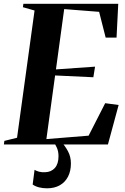

<svg xmlns="http://www.w3.org/2000/svg" viewBox="-40 -763 661 1014"><path d="M-19.5 0 -17 -19 50 -35.5 142.5 -707.5 81 -725 83.5 -743H584.5L575.5 -564.5H518L483.5 -700.5L299 -715L255.5 -396.5L462 -411L453 -355L251 -364.5L205 -28.5L428 -46.5L515.5 -218L586.5 -208.5L530 0ZM265.5 -15.5 284 -13.5Q303 6.5 318.8 35.5Q334.5 64.5 334.5 100Q334.5 140.5 319.2 170Q304 199.5 275.8 215.5Q247.5 231.5 208.5 231.5Q186 231.5 166.2 226.5Q146.5 221.5 132.5 211.5L142.5 134Q152.5 140 166.5 143.8Q180.5 147.5 199 146.5Q230.5 145.5 249.8 124Q269 102.5 269 62Q269 36 260 16.5Q251 -3 243 -13.5Z"/></svg>

Font: Merriweather 144pt
Style: Bold Italic
Weight: 700
Italic angle: -7.8°
Version: Version 2.101